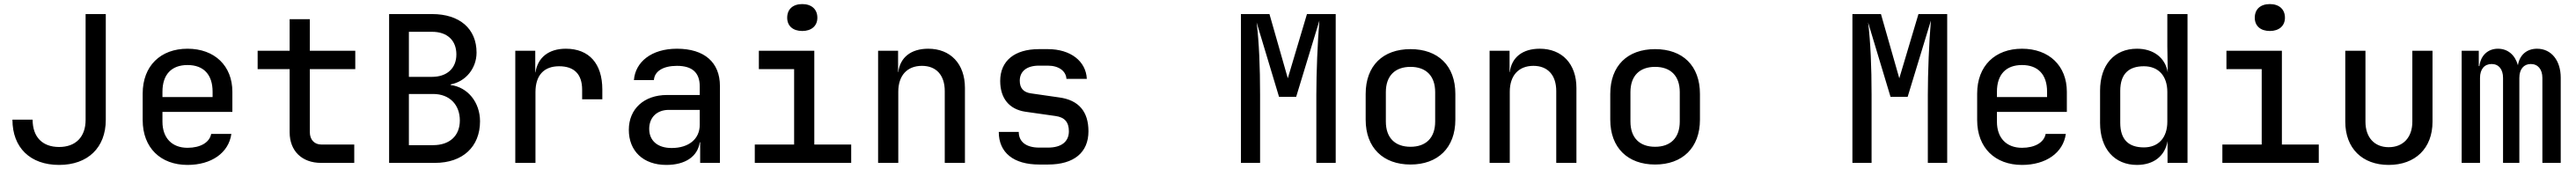

<svg xmlns="http://www.w3.org/2000/svg" viewBox="-20 -799 12640 829"><path d="M270 10C411 10 499 -75 499 -211V-730H400V-211C400 -127 351 -78 270 -78C188 -78 140 -127 140 -212H41C41 -75 128 10 270 10Z M900 10C1017 10 1102 -49 1115 -142H1016C1008 -100 963 -74 900 -74C824 -74 777 -122 777 -202V-250H1120V-349C1120 -476 1033 -560 900 -560C768 -560 680 -476 680 -340V-210C680 -74 768 10 900 10ZM777 -349C777 -433 821 -480 900 -480C979 -480 1023 -433 1023 -349V-323H777Z M1555 0H1718V-90H1557C1522 -90 1500 -114 1500 -151V-460H1723V-550H1500V-705H1401V-550H1244V-460H1401V-150C1401 -59 1461 0 1555 0Z M1889 0H2114C2250 0 2335 -79 2335 -204C2335 -296 2276 -371 2191 -382V-385C2266 -399 2318 -465 2318 -541C2318 -658 2235 -730 2100 -730H1889ZM1986 -422V-643H2100C2174 -643 2219 -601 2219 -532C2219 -464 2173 -422 2099 -422ZM1986 -87V-338H2105C2186 -338 2236 -285 2236 -208C2236 -133 2186 -87 2105 -87Z M2508 0H2607V-347C2607 -429 2648 -474 2723 -474C2796 -474 2836 -436 2836 -359V-312H2935V-360C2935 -487 2870 -560 2756 -560C2671 -560 2618 -516 2607 -444H2606V-550H2508Z M3249 10C3343 10 3403 -32 3413 -101H3415V0H3512V-377C3512 -493 3436 -560 3301 -560C3176 -560 3097 -495 3090 -406H3188C3191 -450 3234 -476 3301 -476C3376 -476 3413 -443 3413 -375V-333H3252C3140 -333 3065 -265 3065 -162C3065 -59 3135 10 3249 10ZM3275 -73C3206 -73 3165 -109 3165 -167C3165 -223 3203 -260 3261 -260H3413V-187C3413 -117 3359 -73 3275 -73Z M3916 -647C3961 -647 3990 -672 3990 -712C3990 -754 3961 -779 3916 -779C3870 -779 3842 -754 3842 -712C3842 -672 3870 -647 3916 -647ZM3683 0H4156V-90H3975V-550H3703V-460H3876V-90H3683Z M4288 0H4387V-349C4387 -429 4431 -476 4503 -476C4572 -476 4615 -432 4615 -352V0H4714V-368C4714 -486 4643 -560 4534 -560C4450 -560 4396 -518 4387 -445H4386V-550H4288Z M5078 8H5122C5249 8 5320 -51 5320 -155C5320 -252 5272 -308 5177 -321L5038 -341C5002 -346 4983 -366 4983 -403C4983 -449 5017 -477 5077 -477H5121C5175 -477 5210 -450 5212 -412H5312C5308 -499 5232 -558 5121 -558H5077C4957 -558 4887 -500 4887 -402C4887 -317 4931 -263 5010 -251L5158 -230C5203 -224 5224 -200 5224 -155C5224 -104 5187 -75 5122 -75H5078C5015 -75 4978 -103 4978 -152H4880C4880 -50 4953 8 5078 8Z M6068 0H6162V-335C6162 -470 6157 -592 6145 -689L6255 -324H6339L6453 -698C6444 -593 6438 -440 6438 -335V0H6533V-730H6392L6298 -415L6208 -730H6068Z M6900 8C7034 8 7120 -74 7120 -212V-338C7120 -477 7035 -558 6900 -558C6765 -558 6680 -477 6680 -338V-212C6680 -74 6766 8 6900 8ZM6900 -79C6825 -79 6779 -122 6779 -203V-347C6779 -428 6825 -471 6900 -471C6975 -471 7021 -428 7021 -347V-203C7021 -122 6975 -79 6900 -79Z M7288 0H7387V-349C7387 -429 7431 -476 7503 -476C7572 -476 7615 -432 7615 -352V0H7714V-368C7714 -486 7643 -560 7534 -560C7450 -560 7396 -518 7387 -445H7386V-550H7288Z M8100 8C8234 8 8320 -74 8320 -212V-338C8320 -477 8235 -558 8100 -558C7965 -558 7880 -477 7880 -338V-212C7880 -74 7966 8 8100 8ZM8100 -79C8025 -79 7979 -122 7979 -203V-347C7979 -428 8025 -471 8100 -471C8175 -471 8221 -428 8221 -347V-203C8221 -122 8175 -79 8100 -79Z M9068 0H9162V-335C9162 -470 9157 -592 9145 -689L9255 -324H9339L9453 -698C9444 -593 9438 -440 9438 -335V0H9533V-730H9392L9298 -415L9208 -730H9068Z M9900 10C10017 10 10102 -49 10115 -142H10016C10008 -100 9963 -74 9900 -74C9824 -74 9777 -122 9777 -202V-250H10120V-349C10120 -476 10033 -560 9900 -560C9768 -560 9680 -476 9680 -340V-210C9680 -74 9768 10 9900 10ZM9777 -349C9777 -433 9821 -480 9900 -480C9979 -480 10023 -433 10023 -349V-323H9777Z M10464 10C10546 10 10602 -34 10614 -107V0H10712V-730H10613V-572L10615 -444C10603 -516 10545 -560 10464 -560C10353 -560 10283 -481 10283 -354V-196C10283 -69 10354 10 10464 10ZM10498 -76C10425 -76 10382 -112 10382 -197V-353C10382 -438 10425 -474 10498 -474C10569 -474 10613 -427 10613 -348V-202C10613 -123 10569 -76 10498 -76Z M11116 -647C11161 -647 11190 -672 11190 -712C11190 -754 11161 -779 11116 -779C11070 -779 11042 -754 11042 -712C11042 -672 11070 -647 11116 -647ZM10883 0H11356V-90H11175V-550H10903V-460H11076V-90H10883Z M11699 10C11829 10 11914 -71 11914 -202V-550H11815V-202C11815 -125 11770 -77 11699 -77C11629 -77 11585 -125 11585 -202V-550H11486V-202C11486 -72 11569 10 11699 10Z M12057 0H12147V-417C12147 -460 12169 -485 12204 -485C12239 -485 12260 -459 12260 -417V0H12340V-417C12340 -460 12362 -485 12396 -485C12431 -485 12453 -459 12453 -417V0H12543V-418C12543 -502 12497 -560 12427 -560C12376 -560 12341 -529 12333 -479C12319 -529 12284 -560 12235 -560C12185 -560 12150 -526 12144 -475H12141V-550H12057Z"/></svg>

Font: JetBrains Mono Medium
Style: Regular
Weight: 436
Monospace: yes
Designer: Philipp Nurullin, Konstantin Bulenkov
Foundry: JetBrains
Version: Version 2.305